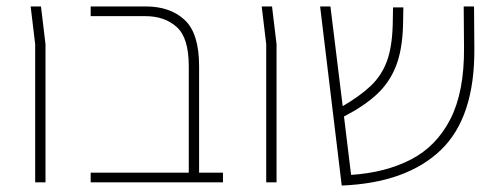

<svg xmlns="http://www.w3.org/2000/svg" viewBox="-20 -565 1555 595"><path d="M89 0V-428L75 -545H107L121 -428V0Z M261 0V-30H565V-360Q565 -448 527.5 -481.5Q490 -515 430 -515H261V-545H432Q507 -545 552 -503.5Q597 -462 597 -360V-30H671V0Z M805 0V-428L791 -545H823L837 -428V0Z M1039 10 972 -545H1004L1042 -236Q1095 -267 1128.5 -298.5Q1162 -330 1178.5 -374Q1195 -418 1197 -487L1198 -542H1230L1229 -487Q1227 -411 1207 -360Q1187 -309 1147.5 -272.5Q1108 -236 1046 -204L1068 -23Q1175 -30 1254 -71Q1333 -112 1376 -196.5Q1419 -281 1418 -417L1417 -545H1449L1450 -417Q1452 -201 1345.5 -99.5Q1239 2 1039 10Z"/></svg>

Font: Assistant ExtraLight
Style: Regular
Weight: 200
Designer: Hebrew By Ben Nathan, Latin by Paul Hunt
Version: Version 3.000